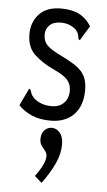

<svg xmlns="http://www.w3.org/2000/svg" viewBox="-54 -506 457 820"><g transform="rotate(5 175.0 -96.5)"><path d="M171 10Q124 10 90.5 -4.5Q57 -19 33 -44L64 -109L68 -118L74 -115Q77 -108 79.5 -99.5Q82 -91 93 -79Q108 -66 127 -59Q146 -52 171 -52Q203 -52 222.5 -71.5Q242 -91 242 -125Q242 -151 226.5 -169.5Q211 -188 170 -207Q115 -232 82 -263.5Q49 -295 49 -350Q49 -402 81 -436.5Q113 -471 175 -471Q222 -471 253 -455Q284 -439 304 -406L271 -352L266 -343L260 -347Q258 -356 256.5 -364.5Q255 -373 245 -386Q231 -399 214 -405Q197 -411 179 -411Q148 -411 131 -395Q114 -379 114 -354Q114 -326 131 -308.5Q148 -291 198 -267Q237 -248 260.5 -231Q284 -214 295.5 -191Q307 -168 307 -133Q307 -65 270.5 -27.5Q234 10 171 10ZM156 278 125 251Q143 228 155 204Q167 180 167 163Q167 151 159 141Q151 131 143 120Q135 109 135 92Q135 68 148 54Q161 40 180 40Q199 40 214 57Q229 74 229 108Q229 146 210.5 187.5Q192 229 156 278Z"/></g></svg>

Font: Inconsolata ExtraCondensed Medium
Style: Regular
Weight: 500
Width: 2
Monospace: yes
Designer: Raph Levien, Cyreal, Brenton Simpson
Foundry: Raph Levien, Cyreal, Google
Version: Version 3.001; ttfautohint (v1.8.2.53-6de2)